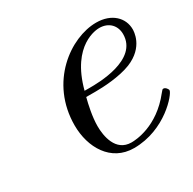

<svg xmlns="http://www.w3.org/2000/svg" viewBox="-109 -556 686 681"><g transform="rotate(-30 234.0 -215.5)"><path d="M114 -164C114 -74 162 11 257 11C385 11 468 -89 468 -104C468 -109 460 -120 452 -120C448 -120 447 -119 439 -109C365 -15 276 -11 259 -11C194 -11 183 -82 183 -121C183 -159 193 -204 200 -231H239C269 -231 336 -234 384 -253C463 -285 463 -350 463 -357C463 -403 426 -442 362 -442C257 -442 114 -341 114 -164ZM206 -253C249 -417 352 -420 362 -420C402 -420 425 -393 425 -359C425 -253 260 -253 227 -253Z"/></g></svg>

Font: CMU Serif
Style: Italic
Weight: 500
Italic angle: -14.04°
Version: Version 0.7.0